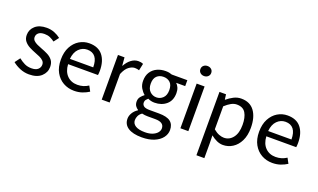

<svg xmlns="http://www.w3.org/2000/svg" viewBox="-90 -1219 3258 1966"><g transform="rotate(20 1539.5 -235.5)"><path d="M209.5 12.2Q158.2 12.2 111.1 -7.3Q64 -26.9 29.3 -55.7L71.8 -112.8Q103.5 -87.4 136.5 -71.3Q169.4 -55.2 212.4 -55.2Q259.8 -55.2 282.7 -76.2Q305.7 -97.2 305.7 -127.4Q305.7 -152.3 289.3 -168.7Q272.9 -185.1 247.6 -196.8Q222.2 -208.5 195.3 -218.3Q161.6 -231 128.4 -248.3Q95.2 -265.6 73.2 -292.5Q51.3 -319.3 51.3 -360.4Q51.3 -419.9 96.2 -459.5Q141.1 -499 220.7 -499Q266.6 -499 305.7 -483.2Q344.7 -467.3 373.5 -444.3L332 -390.1Q307.1 -408.7 281 -420.2Q254.9 -431.6 221.2 -431.6Q176.8 -431.6 155.8 -413.1Q134.8 -394.5 134.8 -367.2Q134.8 -344.7 150.1 -329.3Q165.5 -314 189.9 -302.7Q214.4 -291.5 241.7 -281.2Q276.4 -268.6 310.5 -251.7Q344.7 -234.9 366.9 -206.8Q389.2 -178.7 389.2 -132.3Q389.2 -73.2 343 -30.5Q296.9 12.2 209.5 12.2Z M700.2 12.2Q635.3 12.2 582 -17.8Q528.8 -47.9 497.3 -104.7Q465.8 -161.6 465.8 -243.2Q465.8 -324.7 496.3 -381.8Q526.9 -439 576.7 -469Q626.5 -499 685.1 -499Q782.7 -499 831.8 -437.7Q880.9 -376.5 880.9 -270Q880.9 -256.8 879.9 -244.9Q878.9 -232.9 877.4 -223.6H551.8Q556.2 -145 599.6 -101.1Q643.1 -57.1 711.4 -57.1Q745.1 -57.1 774.4 -65.9Q803.7 -74.7 830.6 -92.3L860.8 -36.1Q829.1 -15.6 789.3 -1.7Q749.5 12.2 700.2 12.2ZM550.8 -280.8H804.7Q804.7 -355 774.9 -392.8Q745.1 -430.7 687 -430.7Q634.8 -430.7 596.2 -392.3Q557.6 -354 550.8 -280.8Z M999.5 0V-486.8H1070.8L1078.1 -398.9H1081.5Q1106.4 -445.3 1142.6 -472.2Q1178.7 -499 1219.2 -499Q1235.8 -499 1248 -496.6Q1260.3 -494.1 1272 -488.8L1255.9 -413.1Q1243.7 -417 1233.4 -418.9Q1223.1 -420.9 1208 -420.9Q1177.7 -420.9 1144 -396Q1110.4 -371.1 1085.9 -310.5V0Z M1515.1 223.1Q1418 223.1 1366 189.2Q1314 155.3 1314 92.3Q1314 60.5 1332.8 29.1Q1351.6 -2.4 1385.3 -23.9V-27.8Q1366.7 -39.6 1354.2 -58.1Q1341.8 -76.7 1341.8 -105.5Q1341.8 -135.7 1358.9 -157.2Q1376 -178.7 1395 -191.9V-195.8Q1371.1 -214.8 1351.3 -248Q1331.5 -281.2 1331.5 -326.7Q1331.5 -383.3 1356.4 -421.6Q1381.3 -460 1423.3 -479.5Q1465.3 -499 1516.1 -499Q1538.6 -499 1555.2 -495.6Q1571.8 -492.2 1585.4 -486.8H1755.4V-422.4H1656.7Q1673.8 -407.2 1684.8 -382.6Q1695.8 -357.9 1695.8 -323.7Q1695.8 -242.7 1644.5 -199Q1593.3 -155.3 1516.1 -155.3Q1478.5 -155.3 1444.3 -171.9Q1431.6 -160.6 1422.9 -149.9Q1414.1 -139.2 1414.1 -119.1Q1414.1 -96.7 1432.4 -82Q1450.7 -67.4 1499 -67.4H1598.6Q1685.1 -67.4 1724.4 -37.1Q1763.7 -6.8 1763.7 54.2Q1763.7 99.6 1734.1 138.2Q1704.6 176.8 1648.9 200Q1593.3 223.1 1515.1 223.1ZM1528.3 162.6Q1575.2 162.6 1608.9 149.2Q1642.6 135.7 1660.9 113.8Q1679.2 91.8 1679.2 66.9Q1679.2 33.7 1655 16.8Q1630.9 0 1583 0H1501Q1486.3 0 1469.7 -1.7Q1453.1 -3.4 1437.5 -7.3Q1412.1 10.3 1401.1 33.2Q1390.1 56.2 1390.1 80.6Q1390.1 118.7 1425 140.6Q1460 162.6 1528.3 162.6ZM1516.1 -212.9Q1557.1 -212.9 1586.9 -241.9Q1616.7 -271 1616.7 -326.7Q1616.7 -382.8 1588.6 -409.4Q1560.5 -436 1516.1 -436Q1471.7 -436 1443.4 -409.2Q1415 -382.3 1415 -326.7Q1415 -271.5 1444.8 -242.2Q1474.6 -212.9 1516.1 -212.9Z M1856.9 0V-486.8H1943.4V0ZM1900.9 -585Q1876 -585 1858.9 -600.3Q1841.8 -615.7 1841.8 -639.6Q1841.8 -664.6 1858.9 -679.4Q1876 -694.3 1900.9 -694.3Q1925.8 -694.3 1942.9 -679.4Q1960 -664.6 1960 -639.6Q1960 -615.7 1942.9 -600.3Q1925.8 -585 1900.9 -585Z M2105.5 203.6V-486.8H2176.8L2184.1 -431.2H2187.5Q2220.2 -459 2259 -479Q2297.9 -499 2340.8 -499Q2436 -499 2484.9 -431.9Q2533.7 -364.7 2533.7 -250Q2533.7 -166 2504.6 -107.4Q2475.6 -48.8 2427.5 -18.3Q2379.4 12.2 2323.2 12.2Q2289.1 12.2 2255.9 -2.7Q2222.7 -17.6 2189.9 -43.9L2191.9 40.5V203.6ZM2307.1 -61Q2366.7 -61 2405 -110.4Q2443.4 -159.7 2443.4 -249.5Q2443.4 -330.6 2415 -378.4Q2386.7 -426.3 2318.4 -426.3Q2287.6 -426.3 2257.3 -409.7Q2227.1 -393.1 2191.9 -361.3V-110.4Q2224.1 -83 2253.7 -72Q2283.2 -61 2307.1 -61Z M2860.4 12.2Q2795.4 12.2 2742.2 -17.8Q2689 -47.9 2657.5 -104.7Q2626 -161.6 2626 -243.2Q2626 -324.7 2656.5 -381.8Q2687 -439 2736.8 -469Q2786.6 -499 2845.2 -499Q2942.9 -499 2991.9 -437.7Q3041 -376.5 3041 -270Q3041 -256.8 3040 -244.9Q3039.1 -232.9 3037.6 -223.6H2711.9Q2716.3 -145 2759.8 -101.1Q2803.2 -57.1 2871.6 -57.1Q2905.3 -57.1 2934.6 -65.9Q2963.9 -74.7 2990.7 -92.3L3021 -36.1Q2989.3 -15.6 2949.5 -1.7Q2909.7 12.2 2860.4 12.2ZM2710.9 -280.8H2964.8Q2964.8 -355 2935.1 -392.8Q2905.3 -430.7 2847.2 -430.7Q2794.9 -430.7 2756.3 -392.3Q2717.8 -354 2710.9 -280.8Z"/></g></svg>

Font: Varta Medium
Style: Regular
Weight: 500
Designer: Joana Correia, Viktoriya Grabowska, Eben Sorkin
Foundry: Sorkin Type Co.
Version: Version 1.004